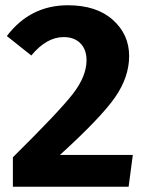

<svg xmlns="http://www.w3.org/2000/svg" viewBox="-20 -710 557 730"><path d="M238 -690Q347 -690 409 -634.5Q471 -579 471 -497Q471 -417 417.5 -340Q364 -263 208 -121H485L469 0H29V-112Q205 -286 257 -353Q309 -420 309 -481Q309 -522 285.5 -545.5Q262 -569 222 -569Q157 -569 99 -499L6 -573Q95 -690 238 -690Z"/></svg>

Font: Fira Sans
Style: Bold
Weight: 700
Designer: bBox Type GmbH & Carrois Corporate GbR & Edenspiekermann AG
Foundry: bBox Type GmbH & Carrois Corporate GbR & Edenspiekermann AG
Version: Version 4.301;PS 004.301;hotconv 1.0.88;makeotf.lib2.5.64775